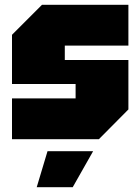

<svg xmlns="http://www.w3.org/2000/svg" viewBox="-20 -580 585 800"><path d="M30 0V-170H295V-230H30V-435L155 -560H515V-390H250V-330H515V-124L392 0ZM133 200 178 50H368L283 200Z"/></svg>

Font: Tektur SemiCondensed Black
Style: Regular
Weight: 900
Width: 4
Designer: Adam Jagosz
Foundry: Adam Jagosz
Version: Version 1.005;gftools[0.9.30]